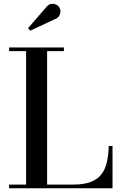

<svg xmlns="http://www.w3.org/2000/svg" viewBox="-20 -1003 652 1023"><path d="M28.5 0V-19.5H119V-730.5H28.5V-750H320.5V-730.5H231V-19.5H369.5Q427.5 -19.5 464 -33.8Q500.5 -48 520.8 -74.8Q541 -101.5 549.5 -139.5Q558 -177.5 559.5 -225H579.5V0ZM141 -839.5 129.5 -853 226.5 -965Q238 -979.5 251.8 -982Q265.5 -984.5 278 -979Q290.5 -973.5 296 -963.5Q302.5 -953.5 301.8 -940.5Q301 -927.5 294 -917Q287 -906.5 274 -901.5Z"/></svg>

Font: Bodoni Moda Medium
Style: Regular
Weight: 500
Designer: Owen Earl
Foundry: indestructible type
Version: Version 2.005